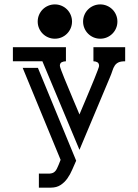

<svg xmlns="http://www.w3.org/2000/svg" viewBox="-20 -860 633 880"><path d="M553.7 -579.1Q533.7 -579.1 522.9 -574Q512.2 -568.8 505.9 -559.3Q499.5 -549.8 495.1 -535.6Q490.7 -521.5 482.9 -503.4L344.2 -173.3L174.3 -579.1H39.1V-643.6H282.2V-579.1Q272 -579.1 263.2 -575Q254.4 -570.8 254.4 -558.1Q254.4 -554.7 260.3 -538.6Q266.1 -522.5 275.4 -500Q284.7 -477.5 295.7 -451.2Q306.6 -424.8 316.4 -401.4Q326.2 -377.9 334 -359.9Q341.8 -341.8 344.2 -335.4Q345.7 -339.4 353 -356.4Q360.4 -373.5 370.4 -397.5Q380.4 -421.4 391.6 -448.2Q402.8 -475.1 412.4 -498.5Q421.9 -522 428 -538.3Q434.1 -554.7 434.1 -557.6Q434.1 -569.8 426.5 -574.5Q418.9 -579.1 408.2 -579.1V-643.6H553.7ZM329.1 -123.5Q320.3 -104 311 -82.3Q301.8 -60.5 288.8 -42.2Q275.9 -23.9 257.6 -12Q239.3 0 212.9 0H158.2V-64.5Q186 -64.5 201.2 -64.2Q216.3 -64 225.3 -69.1Q234.4 -74.2 241 -87.4Q247.6 -100.6 257.8 -127.4L84 -548.8H153.8ZM231.4 -839.8Q247.6 -839.8 262 -833.7Q276.4 -827.6 287.1 -816.9Q297.9 -806.2 304 -791.7Q310.1 -777.3 310.1 -761.2Q310.1 -745.1 304 -730.7Q297.9 -716.3 287.1 -705.6Q276.4 -694.8 262 -688.7Q247.6 -682.6 231.4 -682.6Q215.3 -682.6 200.9 -688.7Q186.5 -694.8 175.8 -705.6Q165 -716.3 158.9 -730.7Q152.8 -745.1 152.8 -761.2Q152.8 -777.3 158.9 -791.7Q165 -806.2 175.8 -816.9Q186.5 -827.6 200.9 -833.7Q215.3 -839.8 231.4 -839.8ZM439.5 -839.8Q455.6 -839.8 470 -833.7Q484.4 -827.6 495.1 -816.9Q505.9 -806.2 512 -791.7Q518.1 -777.3 518.1 -761.2Q518.1 -745.1 512 -730.7Q505.9 -716.3 495.1 -705.6Q484.4 -694.8 470 -688.7Q455.6 -682.6 439.5 -682.6Q423.3 -682.6 408.9 -688.7Q394.5 -694.8 383.8 -705.6Q373 -716.3 366.9 -730.7Q360.8 -745.1 360.8 -761.2Q360.8 -777.3 366.9 -791.7Q373 -806.2 383.8 -816.9Q394.5 -827.6 408.9 -833.7Q423.3 -839.8 439.5 -839.8Z"/></svg>

Font: Isar CAT
Style: Regular
Weight: 400
Designer: Digitized by Peter Wiegel
Foundry: CAT-Fonts, Peter Wiegel
Version: Version 1.000; ttfautohint (v1.3)